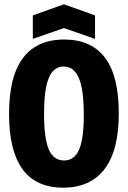

<svg xmlns="http://www.w3.org/2000/svg" viewBox="-20 -856 591 889"><path d="M272 13Q210 13 162.5 -8.5Q115 -30 84 -73Q53 -116 37.5 -179.5Q22 -243 22 -327Q22 -446 51 -522Q80 -598 137 -635.5Q194 -673 277 -673Q340 -673 387 -652Q434 -631 466 -589Q498 -547 514 -482.5Q530 -418 530 -332Q530 -245 513.5 -180.5Q497 -116 464 -73Q431 -30 383 -8.5Q335 13 272 13ZM277 -113Q308 -113 328.5 -135Q349 -157 358.5 -203.5Q368 -250 368 -324Q368 -402 358 -451.5Q348 -501 327 -524.5Q306 -548 274 -548Q244 -548 223.5 -524.5Q203 -501 193.5 -452.5Q184 -404 184 -327Q184 -271 189.5 -230.5Q195 -190 206 -164Q217 -138 235 -125.5Q253 -113 277 -113ZM132 -676V-785L276 -836L420 -785V-676L276 -726Z"/></svg>

Font: Bricolage Grotesque 96pt ExtraBold SemiCondensed
Style: Regular
Weight: 800
Width: 4
Version: Version 1.001;gftools[0.9.33.dev8+g029e19f]